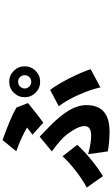

<svg xmlns="http://www.w3.org/2000/svg" viewBox="301 -1142 898 1540"><g transform="rotate(-90 750.0 -372.0)"><path d="M826.2 -660.2Q810.5 -644.5 810.5 -623Q810.5 -601.6 826.2 -585.9Q841.8 -570.3 864.3 -570.3Q886.7 -570.3 901.9 -585.9Q917 -601.6 917 -623Q917 -644.5 901.9 -660.2Q886.7 -675.8 864.3 -675.8Q841.8 -675.8 826.2 -660.2ZM776.4 -535.6Q740.2 -572.3 740.2 -623Q740.2 -673.8 776.4 -710.4Q812.5 -747.1 864.3 -747.1Q916 -747.1 952.1 -710.4Q988.3 -673.8 988.3 -623Q988.3 -572.3 952.1 -535.6Q916 -499 864.3 -499Q812.5 -499 776.4 -535.6ZM536.1 -473.6 439.5 -560.5Q458 -573.2 497.1 -603.5Q417 -652.3 306.6 -690.4L396.5 -800.8Q575.2 -737.3 657.2 -689.5L693.4 -596.7Q598.6 -518.6 536.1 -473.6ZM305.7 43.9 283.2 -114.3Q372.1 -89.8 431.6 -89.8Q508.8 -89.8 508.8 -143.6Q508.8 -181.6 473.6 -237.8Q438.5 -293.9 404.3 -325.2Q356.4 -369.1 305.7 -405.3L423.8 -502.9Q440.4 -486.3 468.3 -460Q496.1 -433.6 508.8 -420.9Q595.7 -335 636.2 -265.1Q676.8 -195.3 676.8 -127Q676.8 57.6 464.8 57.6Q382.8 57.6 305.7 43.9ZM964.8 -93.8 819.3 -15.6Q801.8 -94.7 759.3 -190.4Q716.8 -286.1 668 -349.6L798.8 -418.9Q841.8 -363.3 892.1 -264.2Q942.4 -165 964.8 -93.8ZM358.4 -201.2Q248 -83 107.4 4.9L15.6 -125Q81.1 -160.2 151.4 -214.8Q221.7 -269.5 266.6 -319.3Z"/></g></svg>

Font: Bpmf Zihi Sans Heavy
Style: Heavy
Weight: 900
Foundry: But Ko
Version: Version 1.320